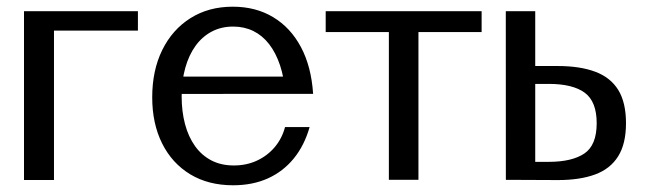

<svg xmlns="http://www.w3.org/2000/svg" viewBox="-20 -532 1912 568"><path d="M51 -498.8H388V-441.4H68.2L139.7 -491.1V0.5H51Z M669.7 16.1Q596.4 16.1 542.7 -16.4Q488.9 -49 459.6 -107.7Q430.3 -166.4 430.3 -244.1Q430.3 -323.7 460 -384.1Q489.8 -444.5 543.4 -478.3Q597.1 -512.2 668.7 -512.2Q736.9 -512.2 788.3 -481.1Q839.8 -450.1 870.4 -392.5Q901 -335 906.3 -254.4H824.3Q820.8 -301.9 808.4 -338.9Q796 -375.9 776.1 -401.5Q756.3 -427 729.5 -440.2Q702.6 -453.4 669.7 -453.4Q634.6 -453.4 606.5 -438.6Q578.4 -423.8 558.6 -396.6Q538.8 -369.3 528.1 -331.2Q517.4 -293 517.4 -246.5Q517.4 -202.5 527.3 -165Q537.2 -127.6 556.7 -100.2Q576.1 -72.8 605 -57.6Q633.9 -42.5 671.7 -42.5Q709.6 -42.5 740.7 -57.1Q771.8 -71.7 793.2 -97.3Q814.6 -123 823.2 -156H895.9Q880.4 -101.5 849 -63.1Q817.6 -24.6 772.4 -4.2Q727.2 16.1 669.7 16.1ZM497.1 -254.1 485.7 -305.4H883.9L885.1 -254.4Z M1130.4 0V-489.5L1224.2 -437.2H943.5V-498.8H1404.8V-437.2H1124.1L1217.9 -489.5V0Z M1476.5 0 1476.3 -498.8H1563.4V-307.3L1512.8 -336.7H1629.8Q1695.9 -336.7 1740.9 -319.8Q1786 -303 1809 -265.9Q1831.9 -228.8 1831.9 -167.5Q1831.9 -106.5 1808.6 -69.4Q1785.3 -32.3 1740.3 -15.8Q1695.4 0.7 1630.8 0.7ZM1563.4 -7 1486.5 -52.8 1603.3 -53.2Q1671.8 -53.2 1708.5 -77.7Q1745.2 -102.3 1745.2 -167.5Q1745.2 -231.7 1709.7 -257.8Q1674.2 -283.8 1603.3 -283.8L1532.2 -283.5L1563.4 -329.1Z"/></svg>

Font: Russolo 10pt ExtraLight
Style: Regular
Weight: 200
Designer: Micah Stupak-Hahn
Version: Version 1.000